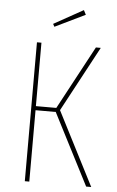

<svg xmlns="http://www.w3.org/2000/svg" viewBox="-58 -898 571 938"><g transform="rotate(5 227.5 -429.0)"><path d="M314.9 -857.9 326.2 -835.9 178.2 -764.2 170.9 -777.8ZM413.1 -681.2 241.2 -360.8 425.8 0H400.9L221.2 -350.1H122.1V0H100.1V-681.2H122.1V-370.1H222.2L389.2 -681.2Z"/></g></svg>

Font: Fira Sans Compressed Thin
Style: Regular
Weight: 100
Width: 1
Designer: Carrois Corporate & Edenspiekermann AG
Foundry: Carrois Corporate GbR & Edenspiekermann AG
Version: Version 4.203;PS 004.203;hotconv 1.0.88;makeotf.lib2.5.64775